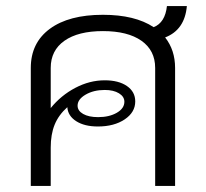

<svg xmlns="http://www.w3.org/2000/svg" viewBox="-20 -616 682 636"><path d="M527 -492Q560 -450 560 -391V0H494V-391Q494 -449 448.5 -481Q403 -513 321 -513Q239 -513 193.5 -481Q148 -449 148 -391V-258Q182 -300 229.5 -325Q277 -350 327 -350Q373 -350 400.5 -331Q428 -312 428 -280Q428 -244 393 -220.5Q358 -197 304 -197Q260 -197 232.5 -214.5Q205 -232 203 -261Q174 -235 161 -203Q148 -171 148 -127V0H82V-391Q82 -474 145 -520.5Q208 -567 321 -567Q427 -567 489 -526Q527 -541 533 -596H599Q592 -517 527 -492ZM237 -266Q237 -249 255.5 -238.5Q274 -228 305 -228Q342 -228 367 -242.5Q392 -257 392 -279Q392 -296 374 -307Q356 -318 327 -318Q290 -318 263.5 -302.5Q237 -287 237 -266Z"/></svg>

Font: KoHo
Style: Regular
Weight: 400
Version: Version 1.000; ttfautohint (v1.6)